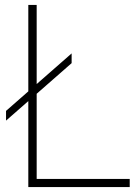

<svg xmlns="http://www.w3.org/2000/svg" viewBox="-20 -760 554 780"><path d="M4.5 -270V-309.5L271 -543V-503.5ZM95 0V-740H129V-33H507V0Z"/></svg>

Font: Encode Sans SC Thin
Style: Regular
Weight: 250
Designer: Multiple Designers
Foundry: Impallari Type
Version: Version 3.002